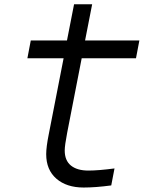

<svg xmlns="http://www.w3.org/2000/svg" viewBox="-20 -853 707 884"><path d="M278 -160.2Q278 -113.9 306.6 -90.8Q335.3 -67.7 386.7 -67.7Q432.9 -67.7 507.2 -77.5L492.2 0.7Q419.9 10.4 365.2 10.4Q286.5 10.4 239.6 -30.3Q192.7 -71 192.7 -143.2Q192.7 -175.8 204.4 -234.4L272.8 -584.6H106.1L121.7 -666.7H288.4L321 -833.3H404.3L371.7 -666.7H621.7L606.1 -584.6H356.1L289.1 -240.9Q278 -182.9 278 -160.2Z"/></svg>

Font: Monoid
Style: Italic
Weight: 400
Width: 4
Italic angle: -11°
Monospace: yes
Version: Version 0.61